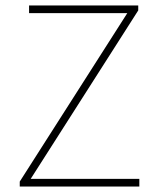

<svg xmlns="http://www.w3.org/2000/svg" viewBox="-20 -680 578 700"><path d="M52 0V-18L444 -632H86V-660H484V-642L92 -28H488V0Z"/></svg>

Font: Source Sans 3 ExtraLight ExtraLight
Style: Regular
Weight: 250
Version: Version 3.052;hotconv 1.1.0;makeotfexe 2.6.0